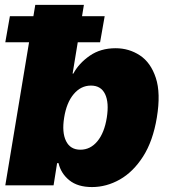

<svg xmlns="http://www.w3.org/2000/svg" viewBox="-20 -747 685 774"><path d="M1.4 0 122.2 -727.3H318.2L272.7 -450.3H275.6Q297.9 -491.8 341.6 -522.2Q385.3 -552.6 446 -552.6Q500 -552.6 543.9 -523.8Q587.7 -495 608.1 -433.2Q628.6 -371.4 612.2 -272.7Q596.6 -178.3 556.8 -116.1Q517 -54 463.1 -23.4Q409.1 7.1 350.9 7.1Q293.3 7.1 259.4 -20.4Q225.5 -47.9 215.9 -89.5H210.2L196 0ZM238.6 -272.7Q229 -213.1 246.3 -178.3Q263.5 -143.5 304 -143.5Q344.5 -143.5 372.7 -177.7Q400.9 -212 410.5 -272.7Q420.1 -333.5 403.6 -367.7Q387.1 -402 346.6 -402Q306.1 -402 277.2 -367.7Q248.2 -333.5 238.6 -272.7ZM1.4 -576.7 19.9 -681.8H402L383.5 -576.7Z"/></svg>

Font: Inter UI Black
Style: Italic
Weight: 900
Italic angle: -9.39999°
Designer: Rasmus Andersson
Foundry: rsms
Version: 3.2;8d6f07862